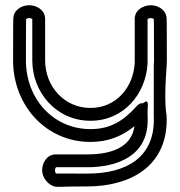

<svg xmlns="http://www.w3.org/2000/svg" viewBox="-20 -636 701 748"><path d="M189.2 89.7C203.9 94.3 210.1 90.3 320.2 90.3C483.2 90.3 630 15.6 629.4 -170.4C629.4 -175.4 629.3 -180.5 629 -185.7C629.1 -188.9 617.6 -230.7 629 -375.3C629.6 -383.7 630 -392.1 630 -400.6C630 -542.5 629.5 -559.6 629.2 -563.7C628 -596.2 597.6 -615.6 567.5 -615.6C538.3 -615.6 504.9 -597 504.9 -562.6V-391C499.5 -295.5 432.6 -215.5 332.5 -215.5C228.9 -215.5 155.8 -301.1 155.8 -400.6C155.8 -512.1 155.8 -562.6 155.8 -562.6C155.8 -597 122.9 -615.6 93.8 -615.6C65.1 -615.6 33 -598.2 31.8 -563.7C31.5 -559.9 31 -543.4 31 -400.6C31 -227.1 157.2 -83 332.5 -83C401.9 -83 456.5 -105.9 503.8 -144.5C493 -66.1 421 -34.5 320.2 -34.5C208.6 -34.5 197.2 -34.5 197.2 -34.5C162.7 -34.5 144.2 -1.6 144.2 27.6C144.2 52.6 162.5 79.8 189.2 89.7ZM567.2 -565.6C574.1 -565.6 578.3 -562.6 579.3 -561.5C579.5 -555.3 580 -531.7 580 -400.6C580 -393.4 579.7 -386.3 579.1 -379.2C579.1 -378.6 579.1 -377.7 579.1 -377.3C579.1 -229.7 579.1 -192.8 579 -186.5C579 -184.8 579 -185.3 579 -184.4C579.3 -179.6 579.4 -174.9 579.4 -170.2C579.8 -21 470.7 40.3 320.2 40.3C244.3 40.3 216.7 40.2 198.6 40C196.6 38.1 194.2 34.4 194.2 27.6C194.2 20.7 197.2 16.4 198.2 15.5C203.2 15.5 225.8 15.5 320.2 15.5C435 15.5 555.3 -27.5 555.3 -167.1C555.3 -172.5 555.3 -177.5 555.3 -182.1C555.3 -183.5 555.1 -185.1 554.9 -186.4V-204.4C554.9 -204.4 543.6 -257.2 511.3 -221.2C460.8 -165 409.5 -133 332.5 -133C187.5 -133 81 -251.1 81 -400.6C81 -532.6 81.5 -555.8 81.7 -561.5C82.9 -562.8 87.1 -565.6 93.8 -565.6C100.7 -565.6 105 -562.5 105.8 -561.6C105.8 -553.3 105.8 -502.5 105.8 -400.6C105.8 -277.1 198.3 -165.5 332.5 -165.5C463.1 -165.5 548.6 -271.2 554.9 -389C554.9 -389.5 554.9 -390.1 554.9 -390.4V-561.6C556 -562.8 560.4 -565.6 567.2 -565.6ZM504.9 -205.3C504.9 -205.3 554.7 -202.9 554.9 -203.9C555.2 -205.7 555.3 -207.1 555.3 -208.3C555.2 -228.3 557.6 -225.5 554.4 -238C550.5 -252.7 504.9 -205.3 504.9 -205.3Z"/></svg>

Font: Hi.
Style: Regular
Weight: 400
Designer: Mew Too, Robert Jablonski
Foundry: Cannot Into Space Fonts
Version: Version 1.996